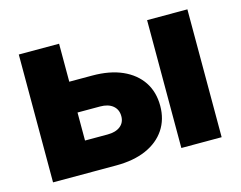

<svg xmlns="http://www.w3.org/2000/svg" viewBox="-80 -660 980 782"><g transform="rotate(-15 409.5 -269.5)"><path d="M157.7 -378.9H320.8Q394.5 -378.9 447.3 -355.5Q500 -332 528.3 -289.6Q556.6 -247.1 556.6 -188.5Q556.6 -131.3 528.3 -88.9Q500 -46.4 447.3 -23.2Q394.5 0 320.8 0H54.2V-539.1H224.1V-130.9H319.3Q353.5 -130.9 373 -146.2Q392.6 -161.6 392.6 -188.5Q392.6 -216.8 373 -232.9Q353.5 -249 319.3 -249H157.7ZM595.2 0V-539.1H765.1V0Z"/></g></svg>

Font: Inter 18pt ExtraBold
Style: Regular
Weight: 800
Designer: Rasmus Andersson
Foundry: rsms
Version: Version 4.001;git-66647c0bb